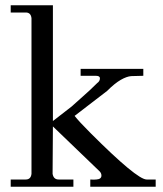

<svg xmlns="http://www.w3.org/2000/svg" viewBox="-20 -708 618 728"><path d="M262.9 -268.6Q270.9 -258.3 285.7 -242.3Q300.6 -226.3 323.4 -203.4Q499.4 -27.4 536 -27.4H570.3V0H322.3V-27.4Q336 -26.3 345.1 -27.4Q364.6 -28.6 364.6 -42.3Q364.6 -51.4 357.7 -58.3L180.6 -228.6L179.4 -49.1Q182.9 -27.4 202.3 -27.4H258.3V0H20.6V-27.4H77.7Q97.1 -27.4 99.4 -49.1V-638.9Q97.1 -660.6 77.7 -660.6H20.6V-688H180.6V-249.1L251.4 -304Q269.7 -321.1 294.9 -342.9Q320 -364.6 348.6 -393.1Q358.9 -400 358.9 -411.4Q358.9 -420.6 342.9 -420.6H285.7V-446.9H523.4V-420.6L477.7 -419.4Q460.6 -418.3 437.7 -405.1Q414.9 -392 386.3 -363.4Z"/></svg>

Font: t
Style: Regular
Weight: 400
Designer: Takis Katsoulidis and George D. Matthiopoulos
Foundry: Takis Katsoulidis and George D. Matthiopoulos
Version: Version 1.0 ; ttfautohint (v1.8.1)